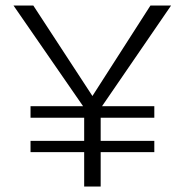

<svg xmlns="http://www.w3.org/2000/svg" viewBox="-20 -678 671 698"><path d="M351 -292H541V-250H346V-166H541V-125H346V0H286V-125H91V-166H286V-250H91V-292H282L29 -658H101L316 -329L527 -658H602Z"/></svg>

Font: Ysabeau Semilight
Style: Regular
Weight: 300
Designer: Christian Thalmann (Catharsis Fonts)
Version: Version 0.003